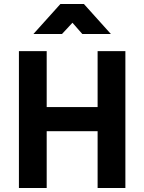

<svg xmlns="http://www.w3.org/2000/svg" viewBox="-20 -934 717 954"><path d="M74 0V-680H212V-402H465V-680H603V0H465V-282H212V0ZM146 -765 280 -914H397L531 -765H389L340 -821L288 -765Z"/></svg>

Font: Titillium Web
Style: Bold
Weight: 700
Designer: Mohamed Gaber, Accademia di Belle Arti di Urbino
Foundry: Kief Type Foundry, Accademia di Belle Arti di Urbino
Version: Version 3.000